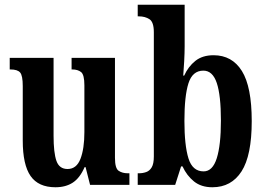

<svg xmlns="http://www.w3.org/2000/svg" viewBox="-20 -780 1121 810"><path d="M214 10Q142 10 109 -37.5Q76 -85 76 -187V-417Q76 -461 65 -474Q54 -487 24 -487H21V-536H206V-207Q206 -136 218 -101.5Q230 -67 265 -67Q303 -67 319.5 -110Q336 -153 336 -223V-420Q336 -465 322 -476Q308 -487 285 -487H282V-536H465V-114Q465 -70 480.5 -59.5Q496 -49 519 -49H526V0H360L341 -75H337Q317 -29 287 -9.5Q257 10 214 10Z M876 10Q829 10 798.5 -14.5Q768 -39 750 -78H744L719 0H561V-49H567Q582 -49 596.5 -54Q611 -59 620 -74Q629 -89 629 -120V-644Q629 -687 610.5 -699Q592 -711 566 -711H561V-760H759V-585Q759 -558 757 -521Q755 -484 753 -461H757Q774 -499 804 -523Q834 -547 881 -547Q959 -547 1000.5 -480.5Q1042 -414 1042 -269Q1042 -124 999 -57Q956 10 876 10ZM839 -57Q877 -57 894.5 -112.5Q912 -168 912 -271Q912 -378 894.5 -430Q877 -482 838 -482Q792 -482 775 -428.5Q758 -375 758 -270Q758 -167 775 -112Q792 -57 839 -57Z"/></svg>

Font: Noto Serif Armenian ExtraCondensed
Style: Bold
Weight: 700
Width: 2
Designer: Monotype Design Team
Foundry: Monotype Imaging Inc.
Version: Version 2.008; ttfautohint (v1.8.4.7-5d5b)